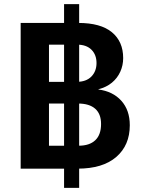

<svg xmlns="http://www.w3.org/2000/svg" viewBox="-20 -816 688 929"><path d="M80 0V-705H359Q467 -705 521.5 -660Q576 -615 576 -535Q576 -500 562 -469Q548 -438 521.5 -416Q495 -394 456 -384V-383Q526 -374 567 -328.5Q608 -283 608 -210Q608 -113 542.5 -56.5Q477 0 356 0ZM290 93V-796H363V93ZM217 -42 148 -111H361Q413 -111 441 -137.5Q469 -164 469 -216Q469 -265 440.5 -290Q412 -315 358 -315H198V-420H351Q397 -420 422 -445.5Q447 -471 447 -511Q447 -551 422.5 -575.5Q398 -600 353 -600H148L217 -669Z"/></svg>

Font: TikTok Sans 24pt
Style: Bold
Weight: 700
Version: Version 4.000